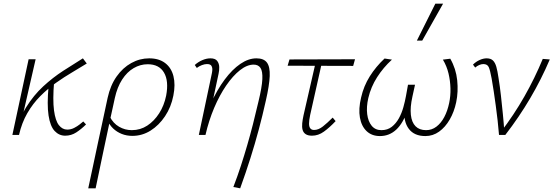

<svg xmlns="http://www.w3.org/2000/svg" viewBox="-20 -731 2998 1040"><path d="M65 0Q82 -86 122 -150.5Q162 -215 214 -263Q266 -311 322.5 -347.5Q379 -384 429 -415L450 -387Q415 -365 371.5 -339.5Q328 -314 283.5 -282.5Q239 -251 198.5 -210.5Q158 -170 128 -118Q98 -66 83 0ZM47 0 135 -410H173L79 0ZM333 4Q300 4 276 -21.5Q252 -47 243 -105.5Q234 -164 243 -263L273 -288Q265 -190 272.5 -133.5Q280 -77 299 -53Q318 -29 344 -29Q364 -29 381.5 -38Q399 -47 411.5 -57Q424 -67 431 -73L446 -57Q421 -32 393.5 -14Q366 4 333 4Z M458 289Q472 226 484 167.5Q496 109 509 50Q522 -9 535 -70.5Q548 -132 563 -201Q578 -269 611.5 -316.5Q645 -364 691 -389.5Q737 -415 788 -415Q841 -415 874.5 -389.5Q908 -364 919.5 -318.5Q931 -273 919 -213Q907 -151 874 -101.5Q841 -52 795.5 -23.5Q750 5 697 5Q666 5 639.5 -5.5Q613 -16 593 -35Q573 -54 562 -80L575 -99Q593 -63 625 -44.5Q657 -26 694 -26Q740 -26 777.5 -50.5Q815 -75 842 -117Q869 -159 880 -213Q895 -292 868.5 -337.5Q842 -383 780 -383Q740 -383 704 -362Q668 -341 641.5 -300Q615 -259 602 -200Q596 -171 590.5 -147Q585 -123 578.5 -92.5Q572 -62 562 -15Q552 32 536.5 105Q521 178 498 289Z M1244 282Q1267 222 1285 166.5Q1303 111 1319 56Q1335 1 1350 -57.5Q1365 -116 1380 -181Q1399 -259 1401 -302Q1403 -345 1391 -363Q1379 -381 1354 -381Q1318 -381 1279.5 -350.5Q1241 -320 1205 -267.5Q1169 -215 1140 -146.5Q1111 -78 1093 0H1064Q1087 -93 1121.5 -169Q1156 -245 1197 -300Q1238 -355 1282 -385Q1326 -415 1369 -415Q1409 -415 1426 -392Q1443 -369 1441 -319Q1439 -269 1420 -186Q1402 -105 1381.5 -28.5Q1361 48 1336.5 125.5Q1312 203 1281 289ZM1057 0 1127 -331Q1129 -339 1130 -351.5Q1131 -364 1125.5 -374Q1120 -384 1101 -384Q1089 -384 1074 -378.5Q1059 -373 1046 -363L1035 -379Q1054 -396 1076.5 -405.5Q1099 -415 1120 -415Q1146 -415 1156.5 -401Q1167 -387 1167.5 -368Q1168 -349 1164 -332L1093 0Z M1670 4Q1648 4 1635.5 -4.5Q1623 -13 1619 -28Q1615 -43 1617 -63Q1619 -83 1624 -106L1693 -407H1727L1660 -108Q1654 -79 1654 -61.5Q1654 -44 1661 -35.5Q1668 -27 1681 -27Q1705 -27 1729 -46Q1753 -65 1782 -94L1798 -75Q1765 -40 1734.5 -18Q1704 4 1670 4ZM1538 -375 1548 -409 1903 -410 1893 -374Z M2038 6Q1994 6 1966 -20.5Q1938 -47 1929.5 -94Q1921 -141 1936 -203Q1950 -265 1983 -317.5Q2016 -370 2063 -414L2103 -408Q2056 -365 2022.5 -312.5Q1989 -260 1975 -200Q1964 -152 1969 -112.5Q1974 -73 1993.5 -49.5Q2013 -26 2046 -26Q2079 -26 2102 -44Q2125 -62 2140.5 -90Q2156 -118 2165 -150.5Q2174 -183 2179 -211L2190 -272H2228L2214 -208Q2201 -150 2205.5 -109Q2210 -68 2231 -47Q2252 -26 2288 -26Q2319 -26 2344 -45Q2369 -64 2386.5 -97Q2404 -130 2413 -173Q2421 -211 2420 -252Q2419 -293 2409.5 -333Q2400 -373 2379 -408L2419 -413Q2450 -359 2456.5 -296.5Q2463 -234 2451 -177Q2440 -125 2416 -83.5Q2392 -42 2358.5 -18Q2325 6 2284 6Q2224 6 2194.5 -33Q2165 -72 2171 -138L2188 -135Q2164 -64 2126.5 -29Q2089 6 2038 6ZM2238 -511 2338 -711H2380L2267 -511Z M2683 0Q2680 -38 2675.5 -78Q2671 -118 2665.5 -158Q2660 -198 2654.5 -235.5Q2649 -273 2643 -306Q2635 -350 2627.5 -367Q2620 -384 2598 -384Q2588 -384 2576 -379Q2564 -374 2554 -365L2542 -381Q2558 -397 2578 -406Q2598 -415 2616 -415Q2638 -415 2650 -403.5Q2662 -392 2668.5 -369Q2675 -346 2680 -311Q2688 -262 2693.5 -212Q2699 -162 2704 -112Q2709 -62 2712 -13L2692 -15Q2764 -109 2820.5 -208.5Q2877 -308 2920 -412L2958 -409Q2912 -301 2852 -199Q2792 -97 2717 0Z"/></svg>

Font: Ysabeau Office ExtraLight
Style: Italic
Weight: 250
Italic angle: -12°
Designer: Christian Thalmann (Catharsis Fonts)
Version: Version 2.001;gftools[0.9.30]; featfreeze: tnum,lnum,ss02